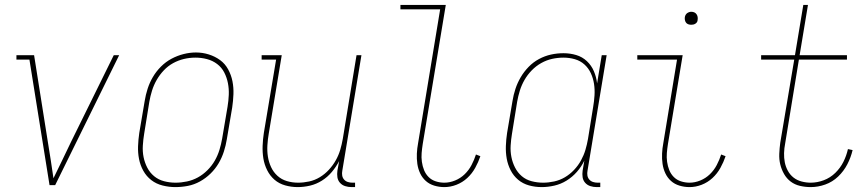

<svg xmlns="http://www.w3.org/2000/svg" viewBox="-20 -755 3540 783"><path d="M182 0 100 -512H47V-530H119L175 -177Q181 -139 187 -102Q193 -65 198 -28Q216 -65 234 -102Q252 -139 270 -177L444 -530H466L205 0Z M695 8Q669 8 643 1.5Q617 -5 597 -20.5Q577 -36 564.5 -58.5Q552 -81 547 -106.5Q542 -132 543 -159Q544 -186 548 -213L570 -343Q574 -368 582 -393Q590 -418 603.5 -441Q617 -464 636.5 -483.5Q656 -503 679.5 -515.5Q703 -528 728.5 -534.5Q754 -541 779 -541Q806 -541 831.5 -533Q857 -525 877.5 -510Q898 -495 910.5 -472Q923 -449 928 -423.5Q933 -398 932 -371Q931 -344 927 -317L905 -187Q901 -162 893 -137Q885 -112 871.5 -89Q858 -66 838.5 -47Q819 -28 795.5 -15Q772 -2 746.5 3Q721 8 695 8ZM696 -10Q719 -10 742.5 -15Q766 -20 787 -31.5Q808 -43 826 -61Q844 -79 856 -100Q868 -121 875 -144Q882 -167 886 -190L908 -320Q912 -344 913 -368.5Q914 -393 909.5 -416Q905 -439 894.5 -459.5Q884 -480 865.5 -494Q847 -508 824 -514Q801 -520 777 -520Q753 -520 730 -514.5Q707 -509 686 -497.5Q665 -486 648 -468Q631 -450 619 -429Q607 -408 600 -385.5Q593 -363 589 -340L568 -210Q564 -186 562.5 -161.5Q561 -137 565.5 -114.5Q570 -92 580.5 -71.5Q591 -51 608.5 -36.5Q626 -22 649 -16Q672 -10 696 -10Z M1194 8Q1168 8 1143 1Q1118 -6 1099.5 -22Q1081 -38 1069.5 -61Q1058 -84 1054 -109Q1050 -134 1051 -160.5Q1052 -187 1056 -213L1106 -512H1047V-530H1129L1076 -210Q1072 -187 1070.5 -163Q1069 -139 1072.5 -116.5Q1076 -94 1085.5 -73.5Q1095 -53 1111.5 -38Q1128 -23 1150 -16.5Q1172 -10 1196 -10Q1218 -10 1241 -15Q1264 -20 1284.5 -32.5Q1305 -45 1321.5 -63Q1338 -81 1349.5 -101.5Q1361 -122 1367.5 -144Q1374 -166 1378 -189L1434 -530H1454L1376 -59Q1374 -49 1375.5 -39.5Q1377 -30 1383 -23Q1389 -16 1398 -13Q1407 -10 1417 -10H1428V8H1414Q1400 8 1387.5 4Q1375 0 1366.5 -9.5Q1358 -19 1356 -32Q1354 -45 1356 -59L1363 -98Q1351 -75 1333.5 -54Q1316 -33 1293 -18.5Q1270 -4 1244.5 2Q1219 8 1194 8Z M1792 8Q1771 8 1751 2Q1731 -4 1716.5 -17Q1702 -30 1693.5 -48Q1685 -66 1682 -86.5Q1679 -107 1680 -128.5Q1681 -150 1685 -171L1775 -717H1613V-735H1798L1704 -168Q1701 -149 1699.5 -131Q1698 -113 1700.5 -95Q1703 -77 1709.5 -61Q1716 -45 1728 -33Q1740 -21 1757 -15.5Q1774 -10 1792 -10Q1814 -10 1836 -19Q1858 -28 1875 -44.5Q1892 -61 1903 -82Q1914 -103 1921 -125L1939 -118Q1931 -94 1918 -70.5Q1905 -47 1885.5 -29Q1866 -11 1841.5 -1.5Q1817 8 1792 8Z M2189 8Q2162 8 2137 1Q2112 -6 2093 -22Q2074 -38 2062.5 -60.5Q2051 -83 2046.5 -108Q2042 -133 2043 -160Q2044 -187 2048 -213L2070 -343Q2074 -368 2082 -392.5Q2090 -417 2103.5 -440Q2117 -463 2136 -482.5Q2155 -502 2178.5 -514.5Q2202 -527 2227 -532.5Q2252 -538 2278 -538Q2305 -538 2330 -530.5Q2355 -523 2373.5 -505.5Q2392 -488 2402 -464.5Q2412 -441 2415 -415L2434 -530H2454L2376 -59Q2374 -49 2375.5 -39.5Q2377 -30 2383 -23Q2389 -16 2398 -13Q2407 -10 2417 -10H2428V8H2414Q2400 8 2387.5 4Q2375 0 2366.5 -9.5Q2358 -19 2356 -32Q2354 -45 2356 -59L2363 -100Q2351 -75 2332.5 -54Q2314 -33 2290.5 -18.5Q2267 -4 2240.5 2Q2214 8 2189 8ZM2195 -10Q2217 -10 2240 -15Q2263 -20 2283.5 -32Q2304 -44 2321 -62Q2338 -80 2349.5 -101Q2361 -122 2367.5 -144Q2374 -166 2378 -189L2399 -319Q2403 -342 2404.5 -366Q2406 -390 2402.5 -413Q2399 -436 2389.5 -456.5Q2380 -477 2363.5 -492Q2347 -507 2324.5 -513.5Q2302 -520 2278 -520Q2255 -520 2232 -515Q2209 -510 2187.5 -498Q2166 -486 2148.5 -468Q2131 -450 2119 -429Q2107 -408 2100 -385.5Q2093 -363 2089 -340L2068 -210Q2064 -186 2062.5 -162Q2061 -138 2065.5 -115Q2070 -92 2080.5 -71.5Q2091 -51 2108 -36.5Q2125 -22 2148 -16Q2171 -10 2195 -10Z M2792 8Q2771 8 2751 2Q2731 -4 2716.5 -17Q2702 -30 2693.5 -48Q2685 -66 2682 -86.5Q2679 -107 2680 -128.5Q2681 -150 2685 -171L2741 -512H2579V-530H2764L2704 -168Q2701 -149 2699.5 -131Q2698 -113 2700.5 -95Q2703 -77 2709.5 -61Q2716 -45 2728 -33Q2740 -21 2757 -15.5Q2774 -10 2792 -10Q2814 -10 2836 -19Q2858 -28 2875 -44.5Q2892 -61 2903 -82Q2914 -103 2921 -125L2939 -118Q2931 -94 2918 -70.5Q2905 -47 2885.5 -29Q2866 -11 2841.5 -1.5Q2817 8 2792 8ZM2799 -654Q2793 -654 2787 -656Q2781 -658 2777.5 -663Q2774 -668 2773 -674Q2772 -680 2773 -686Q2774 -691 2776.5 -695Q2779 -699 2782.5 -701.5Q2786 -704 2790.5 -705.5Q2795 -707 2799 -707Q2806 -707 2811.5 -704.5Q2817 -702 2820.5 -697Q2824 -692 2825 -686Q2826 -680 2825 -674Q2825 -669 2822.5 -665Q2820 -661 2816 -658.5Q2812 -656 2808 -655Q2804 -654 2799 -654Z M3286 8Q3264 8 3242.5 3Q3221 -2 3204.5 -14.5Q3188 -27 3177.5 -45.5Q3167 -64 3162 -84.5Q3157 -105 3158 -128Q3159 -151 3162 -173L3219 -512H3084V-530H3222L3256 -735H3275L3241 -530H3434V-512H3238L3182 -170Q3178 -150 3177.5 -130.5Q3177 -111 3180.5 -93Q3184 -75 3193 -58.5Q3202 -42 3216 -31Q3230 -20 3248.5 -15Q3267 -10 3286 -10Q3313 -10 3339.5 -20Q3366 -30 3386.5 -50Q3407 -70 3419.5 -95Q3432 -120 3438 -147L3457 -143Q3450 -113 3435.5 -85Q3421 -57 3398 -35Q3375 -13 3345.5 -2.5Q3316 8 3286 8Z"/></svg>

Font: Iosevka Slab Thin
Style: Italic
Weight: 100
Italic angle: -9°
Monospace: yes
Designer: Belleve Invis
Foundry: Belleve Invis
Version: Version 11.1.1; ttfautohint (v1.8.3)